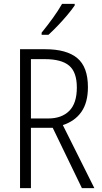

<svg xmlns="http://www.w3.org/2000/svg" viewBox="-20 -967 523 987"><path d="M212 -714Q322 -714 377 -668.5Q432 -623 432 -519Q432 -440 398.5 -392Q365 -344 303 -324L465 0H401L251 -310H139V0H83V-714ZM210 -663H139V-358H228Q297 -358 336 -397Q375 -436 375 -517Q375 -596 335.5 -629.5Q296 -663 210 -663ZM364 -939Q349 -917 325.5 -889Q302 -861 276 -834Q250 -807 229 -788H194V-799Q224 -836 251.5 -874Q279 -912 299 -947H364Z"/></svg>

Font: Noto Sans Georgian Condensed Light
Style: Regular
Weight: 300
Width: 3
Designer: Monotype Design Team, Akaki Razmadze
Foundry: Google LLC
Version: Version 2.005; ttfautohint (v1.8.4.7-5d5b)